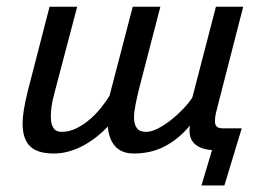

<svg xmlns="http://www.w3.org/2000/svg" viewBox="-20 -451 795 577"><path d="M550.8 -73.7Q518.1 -34.2 476.6 -12Q435.1 10.3 381.8 10.3Q345.2 10.3 325.9 -11.7Q306.6 -33.7 304.2 -70.8Q289.6 -55.2 271.5 -40.8Q253.4 -26.4 232.9 -14.9Q212.4 -3.4 189.2 3.4Q166 10.3 141.1 10.3Q92.3 10.3 70.1 -11.7Q47.9 -33.7 47.9 -79.6Q47.9 -97.7 51.8 -121.8Q55.7 -146 63 -175.3L128.9 -430.7H211.9L143.6 -171.4Q136.7 -146.5 134.8 -129.9Q132.8 -113.3 132.8 -99.6Q132.8 -77.6 140.6 -66.2Q148.4 -54.7 165 -54.7Q188 -54.7 209.7 -65.4Q231.4 -76.2 250.2 -92.5Q269 -108.9 284.2 -127.9Q299.3 -147 309.1 -163.1L378.9 -430.7H461.9L398.4 -186Q391.6 -158.2 387.2 -136.2Q382.8 -114.3 382.8 -97.7Q382.8 -77.1 391.4 -65.9Q399.9 -54.7 419.4 -54.7Q435.1 -54.7 454.8 -64.9Q474.6 -75.2 494.1 -90.6Q513.7 -106 530.8 -124Q547.9 -142.1 558.1 -158.2L628.9 -430.7H710.9L634.3 -132.8Q630.9 -120.6 628.4 -109.1Q626 -97.7 626 -85.9Q626 -65.4 647.9 -65.4H706.5L654.3 106.4H585.4L617.2 0Q581.1 -2.4 563.2 -20.5Q545.4 -38.6 550.8 -73.7Z"/></svg>

Font: PT Astra Sans
Style: Italic
Weight: 400
Italic angle: -16°
Designer: A.Korolkova, I. Chaeva
Foundry: ParaType Ltd
Version: Version 1.001; ttfautohint (v1.6)